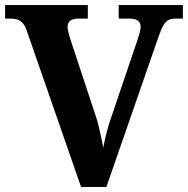

<svg xmlns="http://www.w3.org/2000/svg" viewBox="-20 -734 738 754"><path d="M85.2 -613.2Q78.7 -632.5 69.5 -642.8Q60.2 -653.1 48.6 -657.1Q37.1 -661 22.9 -661H0V-714H324.9V-661H287.4Q267.2 -661 256.3 -653Q245.4 -644.9 245.4 -628.1Q245.4 -621.9 246.9 -613.9Q248.5 -605.8 251.1 -598.1Q253.7 -590.4 255.7 -581.8L356.4 -277.1Q362.3 -260.8 367.4 -238.5Q372.5 -216.2 377.5 -194Q382.5 -171.9 385.2 -153.7Q388.4 -170.7 393.2 -191.2Q397.9 -211.7 404.1 -233.2Q410.3 -254.8 417.2 -274.2L518.5 -573Q522.7 -584.5 525.6 -594.8Q528.4 -605.2 530.3 -613.9Q532.2 -622.6 532.2 -628.8Q532.2 -644.4 521.8 -652.7Q511.4 -661 488.8 -661H446.1V-714H698.2V-661H669.9Q653.2 -661 642 -655.6Q630.7 -650.1 621.6 -634.5Q612.5 -618.9 602 -588.2L397.9 0H298.3Z"/></svg>

Font: Noto Serif Sinhala
Style: Regular
Weight: 400
Designer: Jelle Bosma - Monotype Design Team
Foundry: Monotype Imaging Inc.
Version: Version 2.006